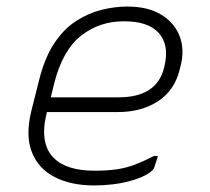

<svg xmlns="http://www.w3.org/2000/svg" viewBox="-20 -556 640 586"><path d="M368 -536Q432 -536 472.5 -511Q513 -486 528.5 -445Q544 -404 531 -354L528 -342Q512 -279 461.5 -246.5Q411 -214 340 -214H123V-213Q99 -119 144 -74Q183 -35 268 -35Q309 -35 338 -39.5Q367 -44 393 -54Q419 -64 450 -80H462Q460 -72 456.5 -62.5Q453 -53 451 -45Q450 -41 446 -37Q426 -17 376.5 -3.5Q327 10 267 10Q198 10 148 -15Q98 -40 77.5 -91Q57 -142 76 -219L100 -314Q117 -381 146 -424.5Q175 -468 212.5 -492Q250 -516 290 -526Q330 -536 368 -536ZM357 -491Q284 -491 228 -447.5Q172 -404 146 -304L135 -259H342Q459 -259 481 -350Q499 -421 461 -459Q446 -474 421 -482.5Q396 -491 357 -491Z"/></svg>

Font: Recursive Sn Lnr St Lt
Style: Italic
Weight: 300
Italic angle: -15°
Version: Version 1.079;hotconv 1.0.112;makeotfexe 2.5.65598; ttfautoh